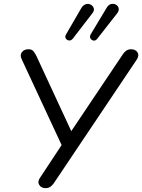

<svg xmlns="http://www.w3.org/2000/svg" viewBox="-20 -967 736 994"><path d="M216 7Q193 7 183 -10Q173 -27 188 -48L299 -216L92 -661Q82 -682 93.5 -697Q105 -712 127 -712Q145 -712 153.5 -701.5Q162 -691 169 -676L349 -288L616 -686Q623 -697 633.5 -704.5Q644 -712 659 -712Q682 -712 692 -695.5Q702 -679 687 -657L259 -19Q252 -9 242 -1Q232 7 216 7ZM484 -767Q475 -755 464 -757Q453 -759 448 -768.5Q443 -778 450 -790L533 -928Q543 -944 556.5 -946.5Q570 -949 581 -942.5Q592 -936 594.5 -923.5Q597 -911 585 -896ZM357 -767Q348 -756 337 -757.5Q326 -759 320.5 -768Q315 -777 322 -789L402 -927Q412 -942 425.5 -945.5Q439 -949 450.5 -942.5Q462 -936 465.5 -924Q469 -912 458 -898Z"/></svg>

Font: Nunito
Style: Italic
Weight: 400
Italic angle: -9°
Designer: Vernon Adams
Foundry: Vernon Adams
Version: Version 3.601; ttfautohint (v1.8.2.53-6de2)